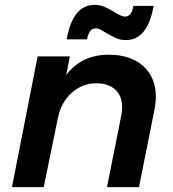

<svg xmlns="http://www.w3.org/2000/svg" viewBox="-20 -766 708 786"><path d="M618 -370Q618 -344 612 -315L549 0H418L477 -296Q480 -313 480 -328Q480 -373 452 -399Q424 -425 374 -425Q317 -425 273.5 -386Q230 -347 217 -283L159 0H29L134 -535H266L251 -459Q314 -542 425 -542Q515 -542 566.5 -495.5Q618 -449 618 -370ZM496 -602Q474 -602 457.5 -609Q441 -616 413 -632Q386 -650 373 -650Q357 -650 349 -638.5Q341 -627 336 -605H253Q278 -746 367 -746Q389 -746 408 -738Q427 -730 449 -716Q478 -698 491 -698Q519 -698 526 -742H609Q584 -602 496 -602Z"/></svg>

Font: Gontserrat Medium
Style: Italic
Weight: 500
Italic angle: -11.3°
Designer: Julieta Ulanovsky
Foundry: Julieta Ulanovsky
Version: Version 6.001